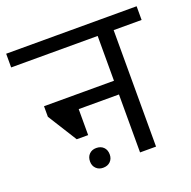

<svg xmlns="http://www.w3.org/2000/svg" viewBox="-137 -676 786 790"><g transform="rotate(-20 255.5 -281.0)"><path d="M0 0ZM418.8 -510V0H348.8V-253.8H172.5V-140H122.5L42.5 -267.5V-313.8H348.8V-510H-30V-570H541.2V-510ZM142.5 -35Q142.5 -55 154.4 -66.9Q166.2 -78.8 185 -78.8Q205 -78.8 216.9 -66.9Q228.8 -55 228.8 -35Q228.8 -16.2 216.9 -4.4Q205 7.5 185 7.5Q166.2 7.5 154.4 -4.4Q142.5 -16.2 142.5 -35Z"/></g></svg>

Font: Cambay
Style: Regular
Weight: 400
Designer: Pooja Saxena
Foundry: Pooja Saxena
Version: Version 1.181;PS 001.181;hotconv 1.0.70;makeotf.lib2.5.58329